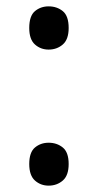

<svg xmlns="http://www.w3.org/2000/svg" viewBox="-20 -570 308 604"><path d="M72 -54Q72 -91 90 -106Q108 -121 133 -121Q159 -121 177.5 -106Q196 -91 196 -54Q196 -18 177.5 -2Q159 14 133 14Q108 14 90 -2Q72 -18 72 -54ZM72 -482Q72 -520 90 -535Q108 -550 133 -550Q159 -550 177.5 -535Q196 -520 196 -482Q196 -446 177.5 -430Q159 -414 133 -414Q108 -414 90 -430Q72 -446 72 -482Z"/></svg>

Font: Noto Sans Symbols
Style: Regular
Weight: 400
Designer: Monotype Design Team
Foundry: Monotype Imaging Inc.
Version: Version 2.002